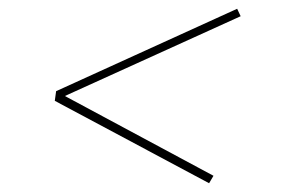

<svg xmlns="http://www.w3.org/2000/svg" viewBox="-20 -559 640 438"><path d="M457 -141 105 -329 108 -351 521 -539 529 -522 128 -340 467 -158Z"/></svg>

Font: Iosevka Slab ThExObl
Style: Regular
Weight: 100
Width: 7
Italic angle: -9°
Monospace: yes
Designer: Belleve Invis
Foundry: Belleve Invis
Version: Version 11.1.1; ttfautohint (v1.8.3)